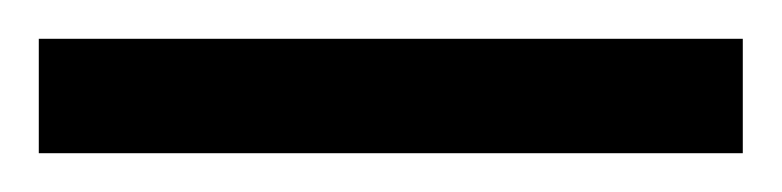

<svg xmlns="http://www.w3.org/2000/svg" viewBox="-24 63 403 99"><path d="M-4 142H359V83H-4Z"/></svg>

Font: Noto Serif Georgian ExtraCondensed Light
Style: Regular
Weight: 300
Width: 2
Designer: Monotype Design Team, Akaki Razmadze
Foundry: Google LLC
Version: Version 2.003